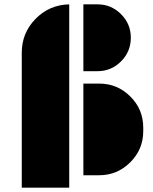

<svg xmlns="http://www.w3.org/2000/svg" viewBox="-20 -805 703 882"><path d="M80 57V-563Q80 -654 143.5 -718.5Q207 -783 298 -785V57ZM363 -785H428Q491 -785 536 -740Q581 -695 581 -632Q581 -568 536 -523Q491 -478 428 -478H363ZM363 0V-421H436Q519 -421 578.5 -362Q638 -303 638 -219V-202Q638 -119 578.5 -59.5Q519 0 436 0Z"/></svg>

Font: GENAU
Style: Stencil
Weight: 700
Version: Version 0.8